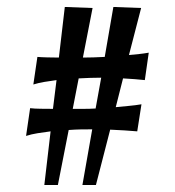

<svg xmlns="http://www.w3.org/2000/svg" viewBox="-20 -630 504 554"><path d="M387.2 -606.9 352.1 -471.2Q367.2 -472.7 381.3 -474.1Q395.5 -475.6 409.2 -478L397.9 -398.9Q385.3 -400.4 368.7 -401.6Q352.1 -402.8 335 -403.8L314 -320.8Q333.5 -322.8 352.3 -324.5Q371.1 -326.2 388.2 -329.1L376 -251Q360.4 -252.4 339.8 -253.7Q319.3 -254.9 297.9 -255.9L256.8 -96.2H217.8L246.1 -256.8Q231 -256.8 213.9 -256.6Q196.8 -256.3 178.2 -254.9L147 -96.2H107.9L126 -251Q106.4 -248.5 88.4 -245.6Q70.3 -242.7 55.2 -237.8L66.9 -317.9Q79.1 -316.4 96.9 -316.2Q114.7 -315.9 132.8 -315.9L143.1 -398.9Q125 -396.5 107.7 -393.6Q90.3 -390.6 76.2 -386.2L87.9 -465.8Q99.1 -464.8 116.2 -464.4Q133.3 -463.9 149.9 -463.9L167 -609.9L247.1 -606.9L219.2 -463.9Q233.9 -463.9 249.5 -464.4Q265.1 -464.8 282.2 -465.8L307.1 -609.9ZM270 -405.8Q256.3 -405.8 240.2 -405.3Q224.1 -404.8 207 -403.8L189.9 -315.9Q205.6 -315.9 222.2 -315.9Q238.8 -315.9 255.9 -316.9L272 -405.8Z"/></svg>

Font: Original Surfer
Style: Regular
Weight: 400
Designer: Astigmatic (AOETI)
Foundry: Astigmatic (AOETI)
Version: Version 1.001